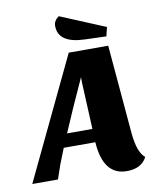

<svg xmlns="http://www.w3.org/2000/svg" viewBox="-151 -936 852 1030"><g transform="rotate(-10 275.5 -421.0)"><path d="M456 20Q328 20 316 -162H144Q125 -116 110 -76L84 0H-56L259 -660H474L516 -174Q526 -69 566 -38Q537 20 456 20ZM175 -235H313L301 -492V-519L230 -362ZM212 -814Q212 -842 240 -862L485 -760L473 -711L354 -715Q212 -720 212 -814Z"/></g></svg>

Font: Sansita One
Style: Regular
Weight: 400
Designer: Pablo Cosgaya
Foundry: Omnibus-Type
Version: Version 1.001